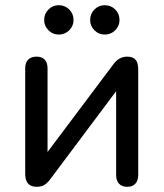

<svg xmlns="http://www.w3.org/2000/svg" viewBox="-20 -712 630 739"><path d="M77 -43V-449Q77 -471 88.5 -482.5Q100 -494 121 -494Q141 -494 152 -482.5Q163 -471 163 -449V-127L416 -464Q437 -494 470 -494Q491 -494 501.5 -482.5Q512 -471 512 -444V-39Q512 -17 501 -5Q490 7 470 7Q449 7 438 -5Q427 -17 427 -39V-361L174 -23Q164 -9 152 -1Q140 7 121 7Q77 7 77 -43ZM150 -635Q150 -659 166.5 -675.5Q183 -692 206 -692Q230 -692 246.5 -675.5Q263 -659 263 -635Q263 -612 246.5 -595.5Q230 -579 206 -579Q183 -579 166.5 -595.5Q150 -612 150 -635ZM327 -635Q327 -659 343.5 -675.5Q360 -692 383 -692Q407 -692 423.5 -675.5Q440 -659 440 -635Q440 -612 423.5 -595.5Q407 -579 383 -579Q360 -579 343.5 -595.5Q327 -612 327 -635Z"/></svg>

Font: SN Pro
Style: Regular
Weight: 400
Designer: Tobias Whetton
Foundry: Supernotes
Version: Version 1.003